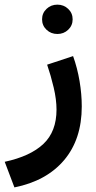

<svg xmlns="http://www.w3.org/2000/svg" viewBox="-39 -546 416 831"><path d="M143.1 -462.4Q143.1 -489.3 162.4 -507.6Q181.6 -525.9 209.5 -525.9Q236.8 -525.9 256.1 -507.6Q275.4 -489.3 275.4 -462.4Q275.4 -435.5 256.1 -417.2Q236.8 -398.9 209.5 -398.9Q181.6 -398.9 162.4 -417.2Q143.1 -435.5 143.1 -462.4ZM23.4 265.1 -18.6 154.3Q92.3 130.4 148.9 76.9Q205.6 23.4 205.6 -71.8Q205.6 -115.2 193.4 -167Q181.2 -218.8 165 -266.1L277.3 -303.2Q295.9 -251.5 305.4 -194.8Q314.9 -138.2 314.9 -85.4Q314.9 56.6 238.5 147Q162.1 237.3 23.4 265.1Z"/></svg>

Font: Vazirmatn RD UI FD SemiBold
Style: Regular
Weight: 600
Designer: Saber Rastikerdar
Foundry: Saber Rastikerdar
Version: Version 33.003